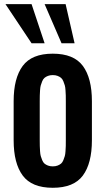

<svg xmlns="http://www.w3.org/2000/svg" viewBox="-20 -891 509 920"><path d="M45.4 -218.8V-406.2Q45.4 -516.6 88.9 -575.2Q132.3 -633.8 232.9 -633.8Q333.5 -633.8 377 -575.2Q420.4 -516.6 420.4 -406.2V-218.8Q420.4 -108.4 377 -49.8Q333.5 8.8 232.9 8.8Q132.3 8.8 88.9 -49.8Q45.4 -108.4 45.4 -218.8ZM170.4 -406.2V-218.8Q170.4 -200.7 170.7 -191.7Q170.9 -182.6 171.9 -167Q172.9 -151.4 175.3 -143.1Q177.7 -134.8 182.1 -123.8Q186.5 -112.8 193.1 -107.2Q199.7 -101.6 209.7 -97.7Q219.7 -93.8 232.9 -93.8Q246.1 -93.8 256.1 -97.7Q266.1 -101.6 272.7 -107.2Q279.3 -112.8 283.7 -123.8Q288.1 -134.8 290.5 -143.1Q293 -151.4 293.9 -167Q294.9 -182.6 295.2 -191.7Q295.4 -200.7 295.4 -218.8V-406.2Q295.4 -424.3 295.2 -433.3Q294.9 -442.4 293.9 -458Q293 -473.6 290.5 -481.9Q288.1 -490.2 283.7 -501.2Q279.3 -512.2 272.7 -517.8Q266.1 -523.4 256.1 -527.3Q246.1 -531.2 232.9 -531.2Q219.7 -531.2 209.7 -527.3Q199.7 -523.4 193.1 -517.8Q186.5 -512.2 182.1 -501.2Q177.7 -490.2 175.3 -481.9Q172.9 -473.6 171.9 -458Q170.9 -442.4 170.7 -433.3Q170.4 -424.3 170.4 -406.2ZM193.8 -871.1H294.4L337.4 -683.6H274.9ZM6.3 -871.1H131.3L193.8 -683.6H131.3Z"/></svg>

Font: Oswald
Style: Stencbab
Weight: 400
Designer: Mathieu Le Lay
Foundry: Mathieu Le Lay
Version: Version 1.000